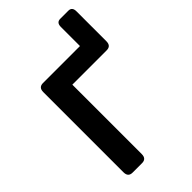

<svg xmlns="http://www.w3.org/2000/svg" viewBox="-262 -973 1061 1061"><g transform="rotate(-45 268.5 -442.0)"><path d="M112.3 0Q78.1 0 78.1 -36.6V-663.6Q78.1 -700.2 112.3 -700.2H401.4V-849.6Q401.4 -883.8 430.7 -883.8H494.1Q523.4 -883.8 523.4 -849.6V-615.7Q523.4 -579.1 489.3 -579.1H220.7V-36.6Q220.7 0 186.5 0Z"/></g></svg>

Font: Istok
Style: Bold
Weight: 700
Designer: Andrey V. Panov
Foundry: Andrey V. Panov
Version: Version 1.0.1